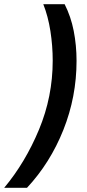

<svg xmlns="http://www.w3.org/2000/svg" viewBox="-95 -740 414 918"><path d="M34 158Q145 39 208 -119Q271 -277 271 -449Q271 -523 257.5 -592Q244 -661 214 -720H112Q135 -662 146 -591.5Q157 -521 157 -450Q157 -278 91.5 -120.5Q26 37 -75 158Z"/></svg>

Font: Noto Sans UI SemiCondensed
Style: Bold Italic
Weight: 700
Width: 4
Designer: Monotype Design Team
Foundry: Monotype Imaging Inc.
Version: 1.001